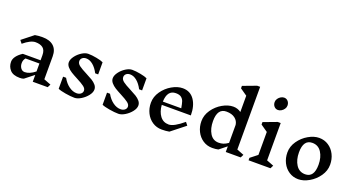

<svg xmlns="http://www.w3.org/2000/svg" viewBox="-52 -1579 4241 2296"><g transform="rotate(20 2068.5 -431.5)"><path d="M576 0H386V-87L273 2Q253 10 223 10Q137 10 98.5 -33Q60 -76 60 -136Q60 -172 86 -207Q112 -242 160 -273H386V-337Q386 -402 351.5 -429Q317 -456 257 -456Q195 -456 105 -381L75 -419L219 -533Q259 -541 315 -541Q406 -541 456 -496.5Q506 -452 506 -367V-75L596 -40ZM386 -131V-232H209Q196 -216 190.5 -200Q185 -184 185 -165Q185 -128 204 -101.5Q223 -75 255 -75Q316 -75 386 -131Z M872 -216Q820 -243 788 -263Q756 -283 733.5 -309.5Q711 -336 711 -367Q711 -403 741 -444Q771 -485 815 -513Q859 -541 897 -541Q943 -541 1003.5 -529.5Q1064 -518 1091 -504V-350H1053Q1021 -412 979 -446.5Q937 -481 893 -481Q862 -481 843 -464.5Q824 -448 824 -423Q824 -392 856.5 -367.5Q889 -343 955 -310Q1006 -284 1037 -265Q1068 -246 1089.5 -220.5Q1111 -195 1111 -164Q1111 -127 1079.5 -86.5Q1048 -46 1002.5 -18Q957 10 919 10Q870 10 802.5 -1.5Q735 -13 706 -27V-181H744Q779 -119 827 -84.5Q875 -50 924 -50Q957 -50 977.5 -67Q998 -84 998 -108Q998 -136 967 -159.5Q936 -183 872 -216Z M1431 -216Q1379 -243 1347 -263Q1315 -283 1292.5 -309.5Q1270 -336 1270 -367Q1270 -403 1300 -444Q1330 -485 1374 -513Q1418 -541 1456 -541Q1502 -541 1562.5 -529.5Q1623 -518 1650 -504V-350H1612Q1580 -412 1538 -446.5Q1496 -481 1452 -481Q1421 -481 1402 -464.5Q1383 -448 1383 -423Q1383 -392 1415.5 -367.5Q1448 -343 1514 -310Q1565 -284 1596 -265Q1627 -246 1648.5 -220.5Q1670 -195 1670 -164Q1670 -127 1638.5 -86.5Q1607 -46 1561.5 -18Q1516 10 1478 10Q1429 10 1361.5 -1.5Q1294 -13 1265 -27V-181H1303Q1338 -119 1386 -84.5Q1434 -50 1483 -50Q1516 -50 1536.5 -67Q1557 -84 1557 -108Q1557 -136 1526 -159.5Q1495 -183 1431 -216Z M2125 2Q2085 10 2029 10Q1963 10 1910.5 -24.5Q1858 -59 1828.5 -118Q1799 -177 1799 -248Q1799 -325 1846 -392.5Q1893 -460 1963.5 -500.5Q2034 -541 2100 -541Q2195 -541 2247.5 -466Q2300 -391 2300 -268H1930Q1936 -183 1976.5 -129Q2017 -75 2087 -75Q2152 -75 2272 -176L2302 -138ZM1929 -309H2163Q2154 -363 2144.5 -391.5Q2135 -420 2111.5 -438.5Q2088 -457 2042 -457Q1934 -457 1929 -309Z M3032 0H2842V-72L2749 2Q2717 10 2672 10Q2606 10 2553.5 -24.5Q2501 -59 2471.5 -118Q2442 -177 2442 -248Q2442 -325 2489 -392.5Q2536 -460 2606.5 -500.5Q2677 -541 2743 -541Q2798 -541 2842 -509V-716L2753 -778V-809L2924 -873H2962V-75L3052 -40ZM2842 -116V-345Q2836 -394 2795.5 -425.5Q2755 -457 2685 -457Q2572 -457 2572 -296Q2572 -202 2611 -138.5Q2650 -75 2723 -75Q2753 -75 2780.5 -83.5Q2808 -92 2842 -116Z M3411 0H3132V-31L3221 -101V-393L3132 -455V-486L3303 -550H3341V-75L3431 -40ZM3346 -773Q3346 -750 3332 -729.5Q3318 -709 3297 -697Q3276 -685 3256 -685Q3226 -685 3206.5 -707Q3187 -729 3187 -762Q3187 -785 3201 -805.5Q3215 -826 3236 -838Q3257 -850 3277 -850Q3307 -850 3326.5 -828Q3346 -806 3346 -773Z M4067 -283Q4067 -206 4020 -138.5Q3973 -71 3902.5 -30.5Q3832 10 3766 10Q3700 10 3647.5 -24.5Q3595 -59 3565.5 -118Q3536 -177 3536 -248Q3536 -325 3583 -392.5Q3630 -460 3700.5 -500.5Q3771 -541 3837 -541Q3903 -541 3955.5 -506.5Q4008 -472 4037.5 -413Q4067 -354 4067 -283ZM3666 -296Q3666 -201 3707 -137.5Q3748 -74 3824 -74Q3937 -74 3937 -236Q3937 -330 3896 -393.5Q3855 -457 3779 -457Q3666 -457 3666 -296Z"/></g></svg>

Font: Inknut
Style: Antiqua
Weight: 400
Designer: Claus Eggers Srensen
Foundry: Claus Eggers Srensen
Version: Version 1.000; ttfautohint (v1.2) -l 7 -r 28 -G 50 -x 13 -D 